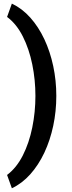

<svg xmlns="http://www.w3.org/2000/svg" viewBox="-20 -811 391 1045"><path d="M172.8 -288.9Q172.8 -201.8 155.7 -117.4Q138.6 -33.1 104.3 34.7Q70 102.5 18.5 141.2L44.6 213.7Q100.3 187.3 145 137.3Q189.6 87.2 221.3 20.1Q252.9 -47.1 269.7 -126.1Q286.5 -205.1 286.5 -288.9Q286.5 -372.7 269.7 -451.5Q252.9 -530.4 221.3 -597.7Q189.6 -664.9 145 -715Q100.3 -765 44.6 -791.4L18.5 -718.9Q70 -680.6 104.3 -612.5Q138.6 -544.3 155.7 -460.2Q172.8 -376 172.8 -288.9Z"/></svg>

Font: Vazirmatn
Style: Regular
Weight: 400
Designer: Saber Rastikerdar
Foundry: Saber Rastikerdar
Version: Version 33.003;September 2, 2022;FontCreator 14.0.0.2862 64-